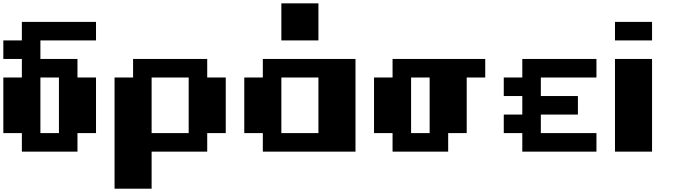

<svg xmlns="http://www.w3.org/2000/svg" viewBox="-20 -909 4040 1151"><path d="M333.3 -444.4H222.2V-111.1H333.3ZM111.1 -111.1H0V-444.4H111.1V-555.6H0V-666.7H111.1V-777.8H555.6V-666.7H222.2V-555.6H444.4V-444.4H555.6V-111.1H444.4V0H111.1Z M1222.2 -555.6V-444.4H1333.3V-111.1H1222.2V0H888.9V222.2H666.7V-444.4H777.8V-555.6ZM1111.1 -444.4H888.9V-111.1H1111.1Z M1666.7 -111.1H1888.9V-444.4H1666.7ZM1555.6 -111.1H1444.4V-444.4H1555.6V-555.6H2111.1V0H1555.6ZM1888.9 -666.7H1666.7V-888.9H1888.9Z M2333.3 -111.1H2222.2V-444.4H2333.3V-555.6H2888.9V-444.4H2777.8V-111.1H2666.7V0H2333.3ZM2555.6 -444.4H2444.4V-111.1H2555.6Z M3555.6 -555.6V-444.4H3222.2V-333.3H3444.4V-222.2H3222.2V-111.1H3555.6V0H3111.1V-111.1H3000V-222.2H3111.1V-333.3H3000V-444.4H3111.1V-555.6Z M3666.7 0V-555.6H3888.9V0ZM3666.7 -666.7V-777.8H3888.9V-666.7Z"/></svg>

Font: Pixeloid Sans
Style: Bold
Weight: 700
Monospace: yes
Designer: GGBot
Version: 0.3